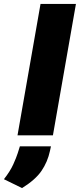

<svg xmlns="http://www.w3.org/2000/svg" viewBox="-85 -688 406 976"><path d="M4 0 121 -668H301L184 0ZM27 268 -65 223Q-33 182 -17.5 147.5Q-2 113 5 91L16 56H174L169 79Q157 135 126 180.5Q95 226 27 268Z"/></svg>

Font: Gantari Black
Style: Italic
Weight: 900
Italic angle: -10°
Version: Version 1.000